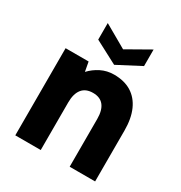

<svg xmlns="http://www.w3.org/2000/svg" viewBox="-168 -833 899 954"><g transform="rotate(30 281.5 -356.5)"><path d="M438 -713V-618L306 -549L175 -618V-713L306 -638ZM56 -500H188L198 -446Q223 -473 257 -490Q291 -507 331 -507Q390 -507 430.5 -482Q471 -457 492.5 -409Q514 -361 514 -292V0H368V-274Q368 -324 347.5 -350Q327 -376 286 -376Q244 -376 223 -349.5Q202 -323 202 -273V0H56Z"/></g></svg>

Font: Albert Sans ExtraBold
Style: Regular
Weight: 800
Designer: Andreas Rasmussen
Foundry: a.Foundry
Version: Version 1.025